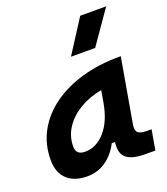

<svg xmlns="http://www.w3.org/2000/svg" viewBox="-146 -897 877 1008"><g transform="rotate(-20 293.0 -392.5)"><path d="M168.9 10.3Q95.7 10.3 55.7 -27.8Q15.6 -65.9 15.6 -135.3Q15.6 -223.1 54.7 -294.7Q93.8 -366.2 164.3 -417Q234.9 -467.8 329.6 -495.1Q424.3 -522.5 535.6 -522.5H547.9L485.8 -166.5Q483.9 -155.8 483.9 -147Q483.9 -128.4 492.7 -119.6Q505.4 -106.9 545.4 -106.9H568.8L549.3 4.9H496.1Q446.3 4.9 418.5 -5.1Q390.6 -15.1 378.7 -31.7Q366.7 -48.3 364.7 -68.8Q363.8 -77.6 363.8 -86.9Q363.8 -98.1 365.2 -109.4H347.2Q317.4 -51.8 271.5 -20.8Q225.6 10.3 168.9 10.3ZM200.7 -115.2Q264.6 -115.2 313.2 -170.2Q361.8 -225.1 379.4 -325.7L390.6 -390.6Q321.3 -377.9 267.1 -345.5Q212.9 -313 181.9 -265.9Q150.9 -218.8 150.9 -162.1Q150.9 -115.2 200.7 -115.2ZM301.3 -609.4 420.4 -794.9H565.4L436.5 -609.4Z"/></g></svg>

Font: CaskaydiaCove NFP
Style: Bold Italic
Weight: 700
Italic angle: -10°
Designer: Aaron Bell
Foundry: Saja Typeworks
Version: Version 2111.001; VTT 6.35;Nerd Fonts 3.1.1